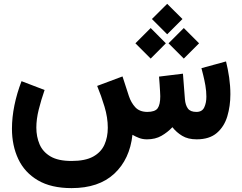

<svg xmlns="http://www.w3.org/2000/svg" viewBox="-20 -717 1246 988"><path d="M840.3 -697.3 918.9 -619.1 840.3 -540.5 761.7 -619.1ZM925.8 -572.8 1004.4 -494.1 925.8 -415.5 847.2 -494.1ZM755.4 -572.8 833.5 -494.1 755.4 -415.5 676.8 -494.1ZM736.3 0Q713.9 0 695.6 -7.1Q677.2 -14.2 661.6 -23.4Q647.9 102.5 568.1 176.8Q488.3 251 348.1 251Q243.2 251 175 210.9Q106.9 170.9 74.2 101.6Q41.5 32.2 41.5 -54.7Q41.5 -112.8 54.2 -175Q66.9 -237.3 90.8 -299.3L209.5 -253.9Q191.4 -202.1 179.2 -152.8Q167 -103.5 167 -60.5Q167 -13.7 183.6 25.4Q200.2 64.5 239.7 87.9Q279.3 111.3 348.1 111.3Q418.5 111.3 459.2 88.9Q500 66.4 517.3 27.8Q534.7 -10.7 534.7 -59.6Q534.7 -112.3 517.8 -168.2Q501 -224.1 480 -274.9L610.4 -323.7L643.1 -223.1Q654.3 -189 676 -165.3Q697.8 -141.6 737.3 -141.1Q777.8 -141.1 791.3 -159.9Q804.7 -178.7 804.7 -221.7Q804.7 -228.5 803.7 -245.8Q802.7 -263.2 801.3 -284.2Q799.8 -305.2 798.3 -322.8L921.4 -337.9L931.6 -206.1Q934.1 -176.3 946.8 -158.7Q959.5 -141.1 990.7 -141.1Q1020 -141.1 1031 -164.3Q1042 -187.5 1042 -219.7Q1042 -247.6 1036.9 -277.1Q1031.7 -306.6 1025.6 -330.8Q1019.5 -355 1016.6 -366.2L1143.1 -400.9Q1152.8 -362.3 1159.2 -318.6Q1165.5 -274.9 1165.5 -231.9Q1165.5 -171.4 1149.7 -118.4Q1133.8 -65.4 1095.7 -32.7Q1057.6 0 991.7 0Q947.3 0 917.5 -18.1Q887.7 -36.1 867.2 -62.5Q842.3 -36.1 810.8 -18.1Q779.3 0 736.3 0Z"/></svg>

Font: Vazirmatn FD NL ExtraBold
Style: Regular
Weight: 800
Designer: Saber Rastikerdar
Foundry: Saber Rastikerdar
Version: Version 33.003